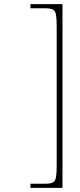

<svg xmlns="http://www.w3.org/2000/svg" viewBox="-20 -780 385 928"><path d="M127 128V108H198Q223 108 235 102Q247 96 250.5 77Q254 58 254 20V-652Q254 -691 250.5 -709.5Q247 -728 235 -734Q223 -740 198 -740H127V-760H282V128Z"/></svg>

Font: Noto Serif Gujarati Thin
Style: Regular
Weight: 250
Version: Version 2.102